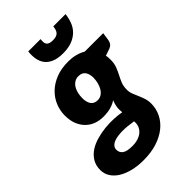

<svg xmlns="http://www.w3.org/2000/svg" viewBox="-301 -823 1097 1097"><g transform="rotate(-45 247.5 -275.0)"><path d="M194 75Q217 75 236.5 69Q256 63 269.8 52.2Q283.5 41.5 291.2 26.5Q299 11.5 299 -7Q299 -10 299 -13Q299 -16 298.5 -18.5Q247.5 -27 211.8 -26.5Q176 -26 154 -19.2Q132 -12.5 122 -1.2Q112 10 112 23.5Q112 49 130.8 62Q149.5 75 194 75ZM237 -250.5Q255.5 -250.5 269.2 -260Q283 -269.5 292 -284.8Q301 -300 305.8 -319Q310.5 -338 311 -357.5Q311 -390 297.5 -408Q284 -426 256 -426Q237.5 -426 223.8 -417.2Q210 -408.5 201 -394Q192 -379.5 187.5 -360.5Q183 -341.5 183 -321Q183 -288 196.5 -269.2Q210 -250.5 237 -250.5ZM530 -499.5 523 -451Q518.5 -422.5 494 -412.5L450 -397.5Q453 -381.5 453 -363.5Q453 -331.5 444.2 -309Q435.5 -286.5 425 -266.5Q414.5 -246.5 405.8 -225.5Q397 -204.5 397 -176Q397 -155.5 403.8 -138.2Q410.5 -121 418.5 -103Q426.5 -85 433.2 -65Q440 -45 440 -19Q439.5 21 422 56.8Q404.5 92.5 371.5 119.2Q338.5 146 290.5 161.8Q242.5 177.5 181 177.5Q130.5 177.5 90.5 167Q50.5 156.5 22.8 138.5Q-5 120.5 -20 95.8Q-35 71 -35 42.5Q-35 5 -18.5 -22Q-2 -49 25 -66.8Q52 -84.5 86.5 -94.2Q121 -104 157 -107.8Q193 -111.5 227 -109.8Q261 -108 287.5 -103Q286 -115 286 -128Q286 -155.5 299.5 -188.5Q280.5 -175.5 255 -168Q229.5 -160.5 192 -160.5Q162.5 -160.5 135.5 -170.2Q108.5 -180 87.8 -200Q67 -220 54.5 -250.2Q42 -280.5 42 -322Q42 -360.5 56.8 -397.2Q71.5 -434 100.8 -462.8Q130 -491.5 173.2 -509Q216.5 -526.5 274 -526.5Q304 -526.5 331 -519.8Q358 -513 381 -499.5ZM287.5 -579.5Q244.5 -579.5 216.8 -591.5Q189 -603.5 174 -623.8Q159 -644 154.5 -671Q150 -698 153.5 -728.5H253Q251.5 -715 252.2 -704.5Q253 -694 258 -687.2Q263 -680.5 272.8 -677Q282.5 -673.5 298.5 -673.5Q314 -673.5 324.5 -677Q335 -680.5 341.2 -687.2Q347.5 -694 351 -704.5Q354.5 -715 356 -728.5H455Q451.5 -698 441.2 -671Q431 -644 411 -623.8Q391 -603.5 360.8 -591.5Q330.5 -579.5 287.5 -579.5Z"/></g></svg>

Font: Lato ExtraBold
Style: Italic
Weight: 800
Italic angle: -7°
Designer: Lukasz Dziedzic with Adam Twardoch and Botio Nikoltchev
Foundry: tyPoland Lukasz Dziedzic
Version: Version 2.015; 2015-08-06; http://www.latofonts.com/